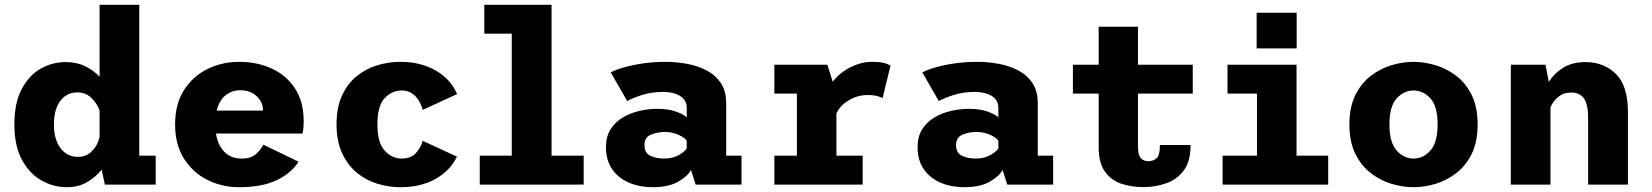

<svg xmlns="http://www.w3.org/2000/svg" viewBox="-20 -770 6890 801"><path d="M259.5 11Q202.5 11 152.5 -17.5Q102.5 -46 71.2 -104Q40 -162 40 -251Q40 -340 70 -397.5Q100 -455 148.8 -483Q197.5 -511 254.5 -511Q300 -511 335.2 -493.8Q370.5 -476.5 395.5 -450V-750H561V-120.5H629.5V0H417.5L404 -62Q379 -31 343 -10Q307 11 259.5 11ZM205 -251Q205 -187.5 232.8 -151.5Q260.5 -115.5 306 -115.5Q339.5 -115.5 363.8 -139.8Q388 -164 395.5 -199V-310Q384 -340 360.5 -362.2Q337 -384.5 303 -384.5Q258.5 -384.5 231.8 -349.5Q205 -314.5 205 -251Z M977 11Q907 11 846.2 -19Q785.5 -49 748 -107.5Q710.5 -166 710.5 -251Q710.5 -336 747.5 -394Q784.5 -452 845.2 -482Q906 -512 978.5 -512Q1051 -512 1112 -484.8Q1173 -457.5 1210 -402.2Q1247 -347 1247 -262.5Q1247 -250.5 1245.8 -236.8Q1244.5 -223 1242 -213H881Q889 -163 916.8 -135.8Q944.5 -108.5 987 -108.5Q1029 -108.5 1050.2 -129.2Q1071.5 -150 1078.5 -166.5L1225.5 -95.5Q1195 -47 1133.8 -18Q1072.5 11 977 11ZM982 -393.5Q948.5 -393.5 921.8 -373Q895 -352.5 884 -308.5H1077V-312Q1077 -343.5 1051 -368.5Q1025 -393.5 982 -393.5Z M1650.5 11Q1601 11 1553.5 -3.8Q1506 -18.5 1467.8 -50.2Q1429.5 -82 1406.8 -131.8Q1384 -181.5 1384 -251Q1384 -321.5 1406.8 -371.2Q1429.5 -421 1467.8 -452Q1506 -483 1553.5 -497.5Q1601 -512 1650.5 -512Q1734.5 -512 1797.2 -476.2Q1860 -440.5 1887 -377.5L1743.5 -311.5Q1739 -329.5 1728.5 -348Q1718 -366.5 1700 -379.5Q1682 -392.5 1655 -392.5Q1615.5 -392.5 1585 -360.8Q1554.5 -329 1554.5 -251Q1554.5 -174.5 1585 -141.5Q1615.5 -108.5 1655 -108.5Q1695.5 -108.5 1716.2 -132.5Q1737 -156.5 1743.5 -182.5L1886.5 -116.5Q1858 -58 1797 -23.5Q1736 11 1650.5 11Z M1981.5 0V-120.5H2115V-629.5H2000.5V-750H2281V-120.5H2415V0Z M2702.5 11Q2648 11 2603.8 -8Q2559.5 -27 2533.8 -64.2Q2508 -101.5 2508 -156.5Q2508 -200 2527.2 -230.5Q2546.5 -261 2578 -279.8Q2609.5 -298.5 2647.2 -307.2Q2685 -316 2721.5 -316Q2769 -316 2801.5 -304Q2834 -292 2845 -280V-320.5Q2845 -353 2817 -369.8Q2789 -386.5 2747 -386.5Q2698 -386.5 2658.5 -373.8Q2619 -361 2596.5 -348.5L2528 -468Q2547 -478.5 2582.5 -488.8Q2618 -499 2662.8 -505.5Q2707.5 -512 2755.5 -512Q2799 -512 2843.8 -504.2Q2888.5 -496.5 2926 -477.2Q2963.5 -458 2986.5 -424.5Q3009.5 -391 3009.5 -339.5V-120.5H3073.5V0H2882L2862.5 -61.5Q2851.5 -37 2811 -13Q2770.5 11 2702.5 11ZM2751.5 -108.5Q2786 -108.5 2812 -123.2Q2838 -138 2845 -151.5V-182.5Q2837.5 -195.5 2811 -207.5Q2784.5 -219.5 2754 -219.5Q2722.5 -219.5 2695.5 -208.2Q2668.5 -197 2668.5 -165Q2668.5 -132.5 2692.5 -120.5Q2716.5 -108.5 2751.5 -108.5Z M3210.5 0V-120.5H3304.5V-379.5H3210.5V-500H3431.5L3454 -429Q3484.5 -468 3529 -490Q3573.5 -512 3617 -512Q3656 -512 3673.5 -505.8Q3691 -499.5 3695 -496L3662 -360.5Q3658 -363.5 3642.2 -368.5Q3626.5 -373.5 3598.5 -373.5Q3557 -373.5 3519.8 -350.8Q3482.5 -328 3469.5 -296.5V-120.5H3579V0Z M4002.5 11Q3948 11 3903.8 -8Q3859.5 -27 3833.8 -64.2Q3808 -101.5 3808 -156.5Q3808 -200 3827.2 -230.5Q3846.5 -261 3878 -279.8Q3909.5 -298.5 3947.2 -307.2Q3985 -316 4021.5 -316Q4069 -316 4101.5 -304Q4134 -292 4145 -280V-320.5Q4145 -353 4117 -369.8Q4089 -386.5 4047 -386.5Q3998 -386.5 3958.5 -373.8Q3919 -361 3896.5 -348.5L3828 -468Q3847 -478.5 3882.5 -488.8Q3918 -499 3962.8 -505.5Q4007.5 -512 4055.5 -512Q4099 -512 4143.8 -504.2Q4188.5 -496.5 4226 -477.2Q4263.5 -458 4286.5 -424.5Q4309.5 -391 4309.5 -339.5V-120.5H4373.5V0H4182L4162.5 -61.5Q4151.5 -37 4111 -13Q4070.5 11 4002.5 11ZM4051.5 -108.5Q4086 -108.5 4112 -123.2Q4138 -138 4145 -151.5V-182.5Q4137.5 -195.5 4111 -207.5Q4084.5 -219.5 4054 -219.5Q4022.5 -219.5 3995.5 -208.2Q3968.5 -197 3968.5 -165Q3968.5 -132.5 3992.5 -120.5Q4016.5 -108.5 4051.5 -108.5Z M4563.5 -156V-379.5H4456V-500H4563.5V-658.5H4727.5V-500H4956V-379.5H4727.5V-160.5Q4727.5 -122.5 4739.5 -110Q4751.5 -97.5 4770.5 -97.5Q4790 -97.5 4804.5 -109Q4819 -120.5 4819 -165H4947Q4947 -97.5 4919 -59.5Q4891 -21.5 4845.8 -5.5Q4800.5 10.5 4749.5 10.5Q4698.5 10.5 4656.2 -4.2Q4614 -19 4588.8 -55.2Q4563.5 -91.5 4563.5 -156Z M5222.5 -717H5389.5V-568H5222.5ZM5080.5 0V-120.5H5224V-379.5H5101V-500H5389V-120.5H5521V0Z M5877 11Q5832.5 11 5785.5 -3Q5738.5 -17 5698.8 -47.8Q5659 -78.5 5634.2 -128.5Q5609.5 -178.5 5609.5 -251Q5609.5 -323 5634.2 -373Q5659 -423 5698.8 -453.5Q5738.5 -484 5785.5 -498Q5832.5 -512 5877 -512Q5922 -512 5968.8 -498Q6015.5 -484 6055.5 -453.5Q6095.5 -423 6120 -373Q6144.5 -323 6144.5 -251Q6144.5 -178.5 6120 -128.5Q6095.5 -78.5 6055.5 -47.8Q6015.5 -17 5968.8 -3Q5922 11 5877 11ZM5877 -108.5Q5917.5 -108.5 5947.5 -142Q5977.5 -175.5 5977.5 -251Q5977.5 -326.5 5947.5 -359.5Q5917.5 -392.5 5877 -392.5Q5837 -392.5 5806.8 -359.5Q5776.5 -326.5 5776.5 -251Q5776.5 -175.5 5806.8 -142Q5837 -108.5 5877 -108.5Z M6283 0V-500H6427.5L6441.5 -428.5Q6463.5 -464 6501.5 -487.5Q6539.5 -511 6594 -511Q6671 -511 6721.2 -461.8Q6771.5 -412.5 6771.5 -303V0H6605.5V-277.5Q6605.5 -334.5 6588.2 -359.2Q6571 -384 6534 -384Q6503 -384 6480.5 -365.5Q6458 -347 6448.5 -322V0Z"/></svg>

Font: Trispace
Style: Bold
Weight: 700
Designer: Tyler Finck
Foundry: Etcetera Type Company
Version: Version 1.210; ttfautohint (v1.8.3)